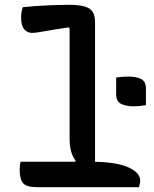

<svg xmlns="http://www.w3.org/2000/svg" viewBox="-20 -780 640 800"><path d="M66 -106H293L295 -111Q270 -142 270 -203V-662L266 -666Q204 -657 167 -650Q130 -643 113 -643Q94 -643 81 -658Q68 -673 68 -707Q68 -731 75 -750Q122 -755 176.5 -757.5Q231 -760 270 -760Q325 -760 350.5 -745.5Q376 -731 376 -687V-106Q469 -104 516.5 -82Q564 -60 564 -28Q564 -20 562.5 -13.5Q561 -7 559 0H136Q91 0 76.5 -16.5Q62 -33 62 -73Q62 -93 66 -106ZM588 -342Q561 -337 537 -337Q506 -337 485 -347Q464 -357 464 -387V-457Q476 -459 489.5 -460Q503 -461 515 -461Q547 -461 567.5 -451Q588 -441 588 -411Z"/></svg>

Font: Recursive Mn Csl St Med
Style: Regular
Weight: 500
Monospace: yes
Version: Version 1.079;hotconv 1.0.112;makeotfexe 2.5.65598; ttfautoh